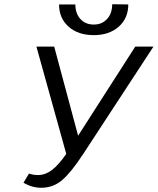

<svg xmlns="http://www.w3.org/2000/svg" viewBox="-20 -878 745 907"><path d="M423 -712Q349 -712 304 -752Q259 -792 259 -857H336Q336 -814 360 -788Q384 -762 423 -762Q462 -762 486 -788.5Q510 -815 510 -858L586 -857Q586 -792 541 -752Q496 -712 423 -712ZM619 -658H705L372 -149Q317 -65 274.5 -28Q232 9 175 9Q130 9 91 -15L117 -58Q138 -51 159 -51Q194 -51 225.5 -75Q257 -99 293 -151L152 -658H236L349 -237Z"/></svg>

Font: EauTestInfant Medium
Style: Italic
Weight: 500
Italic angle: -12°
Designer: Christian Thalmann (Catharsis Fonts)
Version: Version 0.001;PS 000.001;hotconv 1.0.88;makeotf.lib2.5.64775